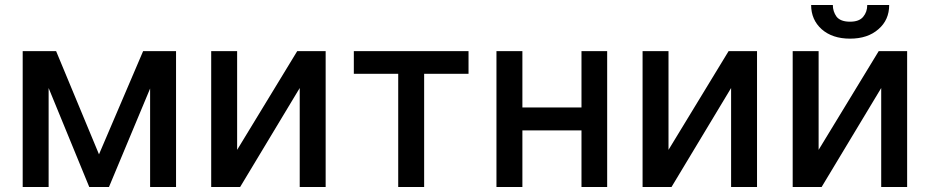

<svg xmlns="http://www.w3.org/2000/svg" viewBox="-20 -750 3730 770"><path d="M686 -545V0H582V-395L417 0H338L175 -397V0H71V-545H205L377 -131L554 -545Z M1286 -545V0H1182V-397L943 0H827V-545H931V-149L1172 -545Z M1859 -545V-454H1681V0H1577V-454H1399V-545Z M2312 -319V-545H2415V0H2312V-227H2075V0H1971V-545H2075V-319Z M3016 -545V0H2912V-397L2673 0H2557V-545H2661V-149L2902 -545Z M3618 -545V0H3514V-397L3275 0H3159V-545H3263V-149L3504 -545ZM3503 -633Q3460 -595 3389 -595Q3318 -595 3275 -633Q3233 -671 3233 -730H3320Q3320 -704 3335 -683Q3351 -663 3389 -663Q3426 -663 3442 -683Q3458 -702 3458 -730H3546Q3546 -670 3503 -633Z"/></svg>

Font: Sinter Medium
Style: Regular
Weight: 500
Foundry: Adobe & rsms
Version: Version 1.000